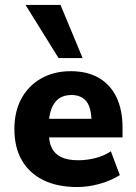

<svg xmlns="http://www.w3.org/2000/svg" viewBox="-20 -743 547 774"><path d="M292 11Q211 11 154.5 -17Q98 -45 68 -97Q38 -149 38 -223Q38 -293 66 -345Q94 -397 145.5 -426.5Q197 -456 265 -456Q332 -456 378.5 -429Q425 -402 449.5 -351Q474 -300 474 -228V-189H163V-264H365L349 -248Q349 -308 328.5 -334Q308 -360 268 -360Q238 -360 218.5 -346.5Q199 -333 188 -306Q177 -279 177 -238V-207Q177 -170 189 -146Q201 -122 227 -109.5Q253 -97 296 -97Q329 -97 363.5 -105.5Q398 -114 427 -133L463 -37Q426 -14 380.5 -1.5Q335 11 292 11ZM216 -509 83 -723H224L313 -509Z"/></svg>

Font: Nunito Sans 12pt ExtraLight
Style: Weight 830 Width 84 Optical size 12.0 YTLC 445
Weight: 830
Width: 4
Designer: Vernon Adams
Foundry: Vernon Adams
Version: Version 3.101;gftools[0.9.27]